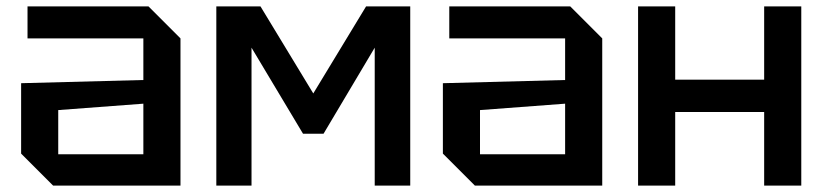

<svg xmlns="http://www.w3.org/2000/svg" viewBox="-20 -580 2580 600"><path d="M46 -100V-320L428 -330V-460H66V-560H444L544 -460V0H146ZM162 -236V-98H428V-256Z M656 0V-560H794L959 -288L1124 -560H1262V0H1151V-431L991 -162H927L766 -431V0Z M1364 -100V-320L1746 -330V-460H1384V-560H1762L1862 -460V0H1464ZM1480 -236V-98H1746V-256Z M1974 0V-560H2090V-331H2368V-560H2484V0H2368V-230H2090V0Z"/></svg>

Font: Tektur Medium
Style: Regular
Weight: 500
Designer: Adam Jagosz
Foundry: Adam Jagosz
Version: Version 1.005;gftools[0.9.30]